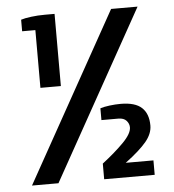

<svg xmlns="http://www.w3.org/2000/svg" viewBox="-51 -747 722 795"><g transform="rotate(-5 310.0 -350.0)"><path d="M50 0 440 -700H550L160 0ZM350 0V-65Q403 -106 439 -142.5Q475 -179 475 -205Q475 -220 464 -232.5Q453 -245 430 -245H360V-294Q375 -299 399 -302Q423 -305 445 -305Q505 -305 532.5 -279.5Q560 -254 560 -205Q560 -171 532.5 -138Q505 -105 445 -60H560V0ZM120 -400V-640H65V-688Q80 -693 107.5 -696.5Q135 -700 165 -700H205V-400Z"/></g></svg>

Font: Cuprum
Style: Regular
Weight: 400
Designer: Jovanny Lemonad
Foundry: Jovanny Lemonad
Version: Version 3.000